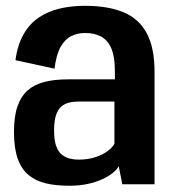

<svg xmlns="http://www.w3.org/2000/svg" viewBox="-20 -620 584 646"><path d="M213.5 5Q246.5 5 274.5 -1Q302.5 -7 323.8 -16.8Q345 -26.5 359.2 -38Q373.5 -49.5 379.5 -61L391.5 0H500V-377Q500 -460.5 473.2 -509.2Q446.5 -558 394.5 -579.2Q342.5 -600.5 265.5 -600.5Q220.5 -600.5 181 -591.2Q141.5 -582 110.8 -561.2Q80 -540.5 59.5 -505Q39 -469.5 32 -417.5L163.5 -389Q169 -435 183.2 -461Q197.5 -487 218.8 -498Q240 -509 266 -509Q298 -509 320.2 -497Q342.5 -485 354.5 -457.2Q366.5 -429.5 366.5 -381.5V-353H208.5Q164 -353 130 -344.5Q96 -336 73.2 -316Q50.5 -296 38.8 -262Q27 -228 27 -176Q27 -122 39.5 -86.5Q52 -51 76.2 -31Q100.5 -11 134.8 -3Q169 5 213.5 5ZM245.5 -83Q227.5 -83 212.2 -87.2Q197 -91.5 185.5 -102Q174 -112.5 168 -131.5Q162 -150.5 162 -181.5Q162 -212.5 168.2 -231.8Q174.5 -251 185.8 -261Q197 -271 212.8 -274.8Q228.5 -278.5 247.5 -278.5H365V-136Q357.5 -123 340.8 -110.8Q324 -98.5 299.8 -90.8Q275.5 -83 245.5 -83Z"/></svg>

Font: Anybody SemiCondensed SemiBold
Style: Regular
Weight: 600
Width: 4
Version: Version 1.113;gftools[0.9.25]